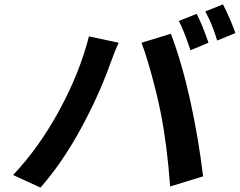

<svg xmlns="http://www.w3.org/2000/svg" viewBox="-20 -826 1088 871"><path d="M872.2 -763.1Q898.1 -713.1 925.8 -632.1L844.1 -598Q812.1 -693.2 791.2 -730.8ZM991.5 -806.1Q1005.3 -780.2 1022.2 -741.1Q1039.1 -702.1 1047.9 -676.1L965.2 -642Q943.2 -716.6 911.2 -774.1ZM39.4 -32Q158.4 -158 250.2 -327.6Q342 -497.2 383.5 -660.9L518.5 -632.1Q501.4 -596.6 479.8 -535.9Q426.1 -386.7 343.4 -236.2Q260.7 -85.6 163.7 24.9ZM708.5 -317.1Q693.2 -393.8 668 -485.8Q642.8 -577.8 621.8 -632.1L755.3 -672.9Q806.5 -536.6 843.8 -366.1Q881 -195.7 901.3 -25.9L751.8 19.9Q737.9 -171.5 708.5 -317.1Z"/></svg>

Font: Karasuma Gothic
Style: Bold Italic
Weight: 700
Italic angle: 9.39998°
Designer: Rasmus Andersson / Ryoko Nishizuka
Foundry: Genbu
Version: Version 1.00